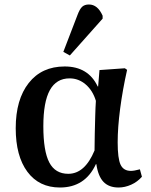

<svg xmlns="http://www.w3.org/2000/svg" viewBox="-20 -821 671 855"><path d="M247 14Q154 14 102 -56Q50 -126 50 -250Q50 -378 108 -451.5Q166 -525 268 -525Q373 -525 415 -436H417L423 -509L536 -517L546 -510Q526 -421 515 -337Q504 -253 504 -187Q504 -115 517 -87.5Q530 -60 563 -60Q577 -60 603 -67L612 -34Q592 -11 564 1.5Q536 14 508 14Q465 14 441 -11Q417 -36 409 -90H407Q359 14 247 14ZM284 -47Q358 -47 401 -151Q401 -184 402 -224Q403 -264 404 -303Q405 -342 407 -372Q393 -418 361.5 -445Q330 -472 290 -472Q231 -472 202 -419.5Q173 -367 173 -259Q173 -148 199.5 -97.5Q226 -47 284 -47ZM291 -574 262 -590 325 -754Q335 -781 346 -791Q357 -801 376 -801Q415 -801 437 -751V-738Z"/></svg>

Font: Literata 36pt Medium
Style: Regular
Weight: 500
Designer: Latin by Veronika Burian and Jose Scaglione. Greek by Irene Vlachou. Cyrillic by Vera Evstafieva.
Foundry: TypeTogether
Version: Version 3.002